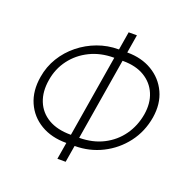

<svg xmlns="http://www.w3.org/2000/svg" viewBox="-127 -833 938 954"><g transform="rotate(20 342.0 -356.0)"><path d="M437.5 -711.6 421.5 -615.1H422.9Q497.5 -615.1 553.6 -581.7Q609.7 -548.3 636.9 -489.7Q664.1 -431.1 652 -355.5Q638.8 -276.6 593 -216.6Q547.2 -156.6 479.9 -122.9Q412.6 -89.1 334.5 -89.1L319.6 0H275.9L290.8 -89.1H290.1Q211.6 -88.8 154.7 -122.7Q97.7 -156.6 71.4 -216.6Q45.1 -276.6 58.2 -354Q67.5 -410.9 96.6 -458.5Q125.7 -506 169.4 -541.2Q213.1 -576.3 265.8 -595.7Q318.5 -615.1 375 -615.1H377.8L393.8 -711.6ZM296.5 -134.9H298.3L370 -568.2H367.9Q298.3 -568.2 241.8 -540.5Q185.4 -512.8 149 -464.3Q112.6 -415.8 102.6 -354Q91.6 -289.4 111.5 -239.9Q131.4 -190.3 178.4 -162.6Q225.5 -134.9 296.5 -134.9ZM413.7 -568.2 342 -134.9Q413.7 -135.3 469.3 -163.7Q524.9 -192.1 560.2 -241.7Q595.5 -291.2 606.5 -355.5Q616.5 -417.3 596.2 -465.2Q576 -513.1 530.2 -540.7Q484.4 -568.2 417.3 -568.2Z"/></g></svg>

Font: Inter UI Extra Light
Style: Italic
Weight: 200
Italic angle: -9.39999°
Designer: Rasmus Andersson
Foundry: rsms
Version: 3.2;8d6f07862